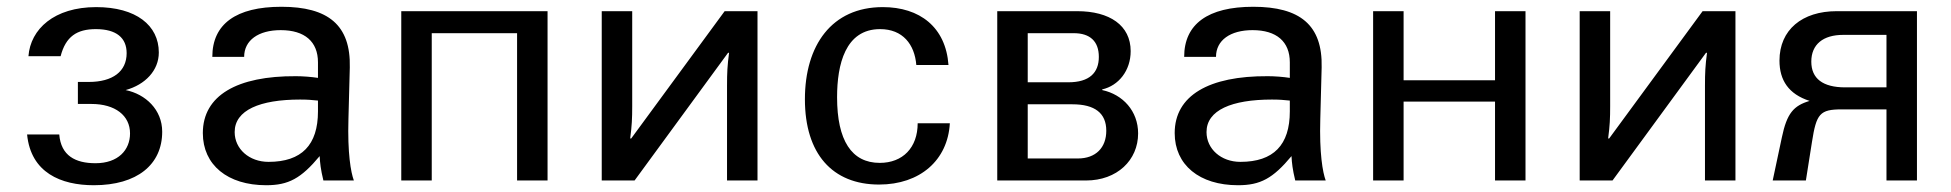

<svg xmlns="http://www.w3.org/2000/svg" viewBox="-20 -533 5761 567"><path d="M459 -144C459 -209 410 -255 351 -267C409 -283 449 -325 449 -378C449 -458 382 -512 264 -512C140 -512 70 -447 64 -367H159C174 -425 207 -447 263 -447C324 -447 354 -421 354 -376C354 -322 313 -291 242 -291H210V-226H250C320 -226 364 -192 364 -139C364 -90 329 -51 262 -51C203 -51 160 -73 155 -136H60C71 -23 160 14 257 14C385 14 459 -47 459 -144Z M919 -204C919 -105 871 -55 773 -55C716 -55 673 -93 673 -143C673 -208 748 -239 866 -239C888 -239 899 -238 919 -236ZM579 -140C579 -46 652 14 766 14C832 14 869 -6 924 -72C925 -52 927 -33 935 0H1025C1016 -24 1006 -81 1009 -182L1013 -334C1016 -459 949 -513 811 -513C677 -513 607 -462 607 -365H701C701 -414 743 -444 809 -444C880 -444 919 -410 919 -349V-303C900 -306 874 -308 854 -308C680 -309 579 -251 579 -140Z M1255 0V-435H1507V0H1597V-500H1165V0Z M1757 0H1854L2130 -377H2133C2128 -339 2127 -318 2127 -280V0H2217V-500H2120L1844 -124H1841C1846 -162 1847 -183 1847 -220V-500H1757Z M2357 -240C2357 -79 2438 12 2576 12C2697 12 2779 -60 2785 -169H2690C2690 -97 2646 -52 2578 -52C2495 -52 2452 -118 2452 -246C2452 -342 2476 -447 2579 -447C2646 -447 2681 -402 2686 -341H2781C2773 -453 2696 -512 2587 -512C2436 -512 2357 -399 2357 -240Z M3147 -225C3213 -225 3247 -199 3247 -147C3247 -97 3216 -65 3163 -65H3015V-225ZM3151 -435C3199 -435 3225 -411 3225 -365C3225 -318 3197 -290 3135 -290H3015V-435ZM3187 0C3279 0 3341 -60 3341 -139C3341 -205 3296 -254 3235 -267V-269C3283 -280 3319 -324 3319 -382C3319 -458 3257 -500 3161 -500H2925V0Z M3789 -204C3789 -105 3741 -55 3643 -55C3586 -55 3543 -93 3543 -143C3543 -208 3618 -239 3736 -239C3758 -239 3769 -238 3789 -236ZM3449 -140C3449 -46 3522 14 3636 14C3702 14 3739 -6 3794 -72C3795 -52 3797 -33 3805 0H3895C3886 -24 3876 -81 3879 -182L3883 -334C3886 -459 3819 -513 3681 -513C3547 -513 3477 -462 3477 -365H3571C3571 -414 3613 -444 3679 -444C3750 -444 3789 -410 3789 -349V-303C3770 -306 3744 -308 3724 -308C3550 -309 3449 -251 3449 -140Z M4035 0H4125V-233H4395V0H4485V-500H4395V-296H4125V-500H4035Z M4645 0H4742L5018 -377H5021C5016 -339 5015 -318 5015 -280V0H5105V-500H5008L4732 -124H4729C4734 -162 4735 -183 4735 -220V-500H4645Z M5551 -275H5429C5363 -275 5329 -301 5329 -351C5329 -402 5364 -430 5423 -430H5551ZM5641 -500H5404C5302 -500 5235 -445 5235 -354C5235 -296 5262 -255 5324 -235C5277 -221 5257 -199 5242 -127L5215 0H5313L5331 -114C5344 -197 5354 -210 5419 -210H5551V0H5641Z"/></svg>

Font: Perun
Style: Regular
Weight: 400
Foundry: Copyright (c) Stefan Peev, Context Ltd, 2016
Version: Version 1.089